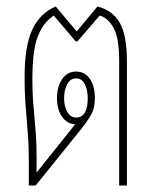

<svg xmlns="http://www.w3.org/2000/svg" viewBox="-20 -573 488 593"><path d="M69 0V-74Q69 -116 67 -146.5Q65 -177 62.5 -204Q60 -231 58 -262Q56 -293 56 -337Q56 -430 79.5 -481Q103 -532 152 -553L217 -476L281 -553Q328 -541 350 -502.5Q372 -464 372 -383V0H348V-385Q348 -457 330.5 -487.5Q313 -518 288 -525L219 -445H214L146 -525Q114 -504 97 -461Q80 -418 80 -329Q80 -291 82 -263Q84 -235 86.5 -209.5Q89 -184 91 -155Q93 -126 93 -85V-40L212 -189Q188 -190 172 -212Q156 -234 156 -270Q156 -304 171.5 -328Q187 -352 215 -352Q242 -352 257.5 -329.5Q273 -307 273 -269Q273 -238 259.5 -215.5Q246 -193 228 -171L90 0ZM215 -210Q251 -210 251 -270Q251 -297 241.5 -314Q232 -331 215 -331Q198 -331 188 -313.5Q178 -296 178 -270Q178 -244 188 -227Q198 -210 215 -210Z"/></svg>

Font: Noto Sans Thai Looped ExtraCondensed Thin
Style: Regular
Weight: 100
Width: 2
Designer: Sasikarn Vongin, Ben Mitchell
Foundry: The Fontpad Ltd
Version: Version 1.001; ttfautohint (v1.8.4.7-5d5b)